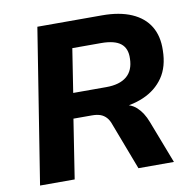

<svg xmlns="http://www.w3.org/2000/svg" viewBox="-79 -784 865 863"><g transform="rotate(-10 353.5 -352.5)"><path d="M35 0 147 -705H442Q522 -705 577 -681Q632 -657 659 -612Q686 -567 684 -503Q683 -428 649.5 -379.5Q616 -331 558 -306Q500 -281 427 -280V-292H454Q498 -291 526 -265.5Q554 -240 571 -195L646 0H484L403 -213Q396 -234 384.5 -246.5Q373 -259 357.5 -264.5Q342 -270 319 -270H235L193 0ZM254 -384H405Q466 -384 498.5 -411Q531 -438 532 -492Q534 -538 506 -560.5Q478 -583 416 -583H285Z"/></g></svg>

Font: Nunito Sans 11pt ExtraBold
Style: Italic
Weight: 800
Italic angle: -9°
Version: Version 3.101;gftools[0.9.27]